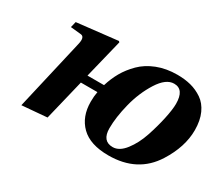

<svg xmlns="http://www.w3.org/2000/svg" viewBox="-96 -718 1083 945"><g transform="rotate(30 445.5 -245.0)"><path d="M90 12 183 -391Q193 -434 169 -437L109 -443L117 -476L348 -502L353 -497L299 -277H393Q406 -320 427 -357Q448 -394 482 -428Q516 -462 567 -482Q618 -502 681 -502Q723 -502 758 -493Q793 -484 824 -463Q855 -442 873 -402.5Q891 -363 891 -308Q891 -213 829 -115Q749 12 584 12Q480 12 428.5 -38.5Q377 -89 377 -174Q377 -205 382 -231H288L232 0ZM522 -107Q522 -34 582 -34Q619 -34 651.5 -76Q684 -118 703.5 -176.5Q723 -235 734.5 -289Q746 -343 746 -374Q746 -456 689 -456Q643 -456 602.5 -392Q562 -328 542 -248.5Q522 -169 522 -107Z"/></g></svg>

Font: Heuristica
Style: Bold Italic
Weight: 700
Italic angle: -13°
Version: Version 1.0.2